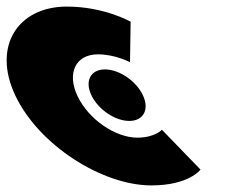

<svg xmlns="http://www.w3.org/2000/svg" viewBox="-109 -548 704 583"><path d="M209.6 -337.2C252.9 -337.2 304.3 -302.3 324.8 -259C345.3 -215.7 326.9 -180.8 283.5 -180.8C240.2 -180.8 188.9 -215.7 168.4 -259C147.9 -302.3 166.2 -337.2 209.6 -337.2ZM308 -130C361 -130 382.7 -154 382.7 -154L499.9 -33C499.9 -33 464.6 15 350.6 15C201.6 15 8.9 -107 -62.5 -258C-133.4 -408 -54.1 -528 93.9 -528C207.9 -528 287.6 -482 287.6 -482L285.8 -359C285.8 -359 241.4 -383 188.4 -383C121.4 -383 92.9 -327 126.5 -256C159.6 -186 241 -130 308 -130Z"/></svg>

Font: Hussar
Style: BdOpOblFive
Weight: 700
Foundry: Cannot Into Space Fonts
Version: Version 2.00